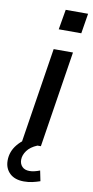

<svg xmlns="http://www.w3.org/2000/svg" viewBox="-121 -754 477 989"><g transform="rotate(10 117.5 -260.0)"><path d="M34 0 113 -504H214L135 0ZM121 -609 139 -714H256L239 -609ZM80 194Q32 194 5.5 168.5Q-21 143 -21 102Q-21 55 10 17.5Q41 -20 89 -39L117 0Q81 15 64 38.5Q47 62 47 86Q47 108 60.5 122Q74 136 99 136Q122 136 153 124L164 178Q144 185 123.5 189.5Q103 194 80 194Z"/></g></svg>

Font: Mulish SemiBold
Style: Italic
Weight: 600
Italic angle: -9°
Designer: Vernon Adams
Foundry: Vernon Adams
Version: Version 3.603; ttfautohint (v1.8.3)